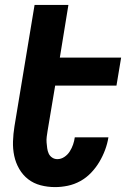

<svg xmlns="http://www.w3.org/2000/svg" viewBox="-20 -755 540 783"><path d="M205 8Q174 8 145.5 0.5Q117 -7 95 -24Q73 -41 58.5 -66Q44 -91 38 -119.5Q32 -148 33 -178.5Q34 -209 39 -240L121 -735H259L224 -520H474L455 -406H205L174 -221Q172 -209 170.5 -197Q169 -185 170 -173.5Q171 -162 172.5 -150.5Q174 -139 178.5 -129Q183 -119 192.5 -112.5Q202 -106 214 -106Q229 -106 242.5 -115Q256 -124 264.5 -137.5Q273 -151 278 -165.5Q283 -180 285 -195H422V-194Q418 -169 408.5 -143.5Q399 -118 385 -94.5Q371 -71 351.5 -50.5Q332 -30 307.5 -16.5Q283 -3 256.5 2.5Q230 8 205 8Z"/></svg>

Font: Iosevka Term Curly Heavy
Style: Italic
Weight: 900
Italic angle: -9°
Designer: Belleve Invis
Foundry: Belleve Invis
Version: Version 32.3.0